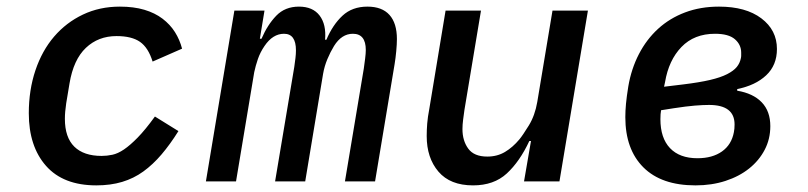

<svg xmlns="http://www.w3.org/2000/svg" viewBox="-20 -548 2440 580"><path d="M271 12Q171 12 119 -47Q67 -106 67 -206Q67 -276 87 -335.5Q107 -395 143.5 -437.5Q180 -480 230.5 -504Q281 -528 342 -528Q384 -528 416 -518.5Q448 -509 471 -491.5Q494 -474 508.5 -451Q523 -428 530 -401L441 -362Q428 -404 403 -421.5Q378 -439 332 -439Q277 -439 239.5 -403.5Q202 -368 190 -296L180 -236Q178 -222 177 -211Q176 -200 176 -189Q176 -133 204.5 -105Q233 -77 287 -77Q303 -77 319.5 -80.5Q336 -84 354.5 -96.5Q373 -109 396 -132.5Q419 -156 448 -196L519 -152Q494 -112 468 -81.5Q442 -51 413 -30Q384 -9 349 1.5Q314 12 271 12Z M602 0 688 -516H779L765 -431H770Q788 -473 814.5 -500.5Q841 -528 883 -528Q925 -528 945.5 -501Q966 -474 962 -428H966Q985 -473 1014.5 -500.5Q1044 -528 1090 -528Q1134 -528 1156.5 -503Q1179 -478 1179 -430Q1179 -415 1177 -393.5Q1175 -372 1172 -354L1113 0H1022L1079 -341Q1081 -355 1083 -371Q1085 -387 1085 -397Q1085 -446 1046 -446Q1012 -446 989 -409Q978 -391 969 -369.5Q960 -348 956 -325L902 0H811L869 -346Q871 -360 872.5 -372.5Q874 -385 874 -396Q874 -446 838 -446Q804 -446 779 -409Q766 -390 759 -369.5Q752 -349 748 -330L693 0Z M1584 -122H1579Q1550 -60 1511 -24Q1472 12 1409 12Q1340 12 1304.5 -29.5Q1269 -71 1269 -137Q1269 -155 1270.5 -174.5Q1272 -194 1277 -220L1326 -516H1433L1383 -216Q1381 -202 1379 -186.5Q1377 -171 1377 -158Q1377 -123 1394.5 -99Q1412 -75 1452 -75Q1482 -75 1505.5 -89Q1529 -103 1549 -127Q1559 -139 1577.5 -169Q1596 -199 1603 -240L1649 -516H1756L1670 0H1563Z M2081 12Q1978 12 1923.5 -42.5Q1869 -97 1869 -194Q1869 -213 1871 -234.5Q1873 -256 1878 -287Q1887 -340 1910 -384.5Q1933 -429 1968 -461Q2003 -493 2049.5 -510.5Q2096 -528 2152 -528Q2233 -528 2280 -492.5Q2327 -457 2327 -400Q2327 -351 2294.5 -320.5Q2262 -290 2207 -279V-274Q2255 -266 2281 -239Q2307 -212 2307 -167Q2307 -128 2290 -95.5Q2273 -63 2243 -39Q2213 -15 2171.5 -1.5Q2130 12 2081 12ZM2087 -70Q2132 -70 2161 -90.5Q2190 -111 2197 -149Q2198 -154 2198.5 -159.5Q2199 -165 2199 -172Q2199 -231 2122 -231Q2104 -231 2079 -229Q2054 -227 2015 -221L1977 -215Q1976 -210 1975.5 -203Q1975 -196 1975 -188Q1975 -131 2004 -100.5Q2033 -70 2087 -70ZM2044 -293Q2093 -299 2125 -306.5Q2157 -314 2176.5 -324Q2196 -334 2205.5 -345.5Q2215 -357 2218 -372Q2219 -376 2219 -380Q2219 -384 2219 -389Q2219 -413 2200 -429.5Q2181 -446 2140 -446Q2077 -446 2038.5 -406Q2000 -366 1989 -300L1986 -286Z"/></svg>

Font: IBM Plex Mono Medium
Style: Italic
Weight: 500
Italic angle: -9°
Monospace: yes
Designer: Mike Abbink, Paul van der Laan, Pieter van Rosmalen
Foundry: Bold Monday
Version: Version 2.3